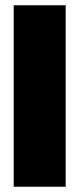

<svg xmlns="http://www.w3.org/2000/svg" viewBox="-20 -708 314 728"><path d="M229 0H32V-688H229Z"/></svg>

Font: League Spartan Black
Style: Regular
Weight: 900
Foundry: The League of Moveable Type
Version: Version 2.002